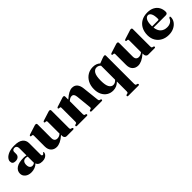

<svg xmlns="http://www.w3.org/2000/svg" viewBox="224 -1611 2983 2983"><g transform="rotate(-45 1715.0 -120.0)"><path d="M26.5 -102.5Q26.5 -164 80.2 -200.8Q134 -237.5 241 -237.5Q274 -237.5 299 -230V-389Q299 -416 286 -431.2Q273 -446.5 250 -446.5Q227 -446.5 214.2 -435.2Q201.5 -424 201.5 -407.5V-359.5Q201.5 -326.5 178.2 -306.2Q155 -286 115.5 -286Q49 -286 49 -346Q49 -375.5 74.5 -405Q100 -434.5 150.2 -454Q200.5 -473.5 275.5 -473.5Q370 -473.5 416.2 -436.5Q462.5 -399.5 462.5 -334V-82.5Q462.5 -56 483 -56Q500.5 -56 507.5 -75.5Q511.5 -81.5 516.5 -81.5Q525.5 -81.5 525.5 -69.5Q525.5 -54.5 513.2 -35.5Q501 -16.5 475.5 -2.5Q450 11.5 409.5 11.5Q366 11.5 340.8 -4Q315.5 -19.5 310.5 -45Q285 -17.5 247.2 -3Q209.5 11.5 168 11.5Q105 11.5 65.8 -20.5Q26.5 -52.5 26.5 -102.5ZM191 -128.5Q191 -89 207.8 -69.2Q224.5 -49.5 251 -49.5Q277 -49.5 299 -66.5V-204Q280 -211 258 -211Q226.5 -211 208.8 -189.8Q191 -168.5 191 -128.5Z M597 -129V-369.5Q597 -386 584.5 -388.5L562.5 -390Q550 -392.5 550 -403.5Q550 -414.5 567 -421L698.5 -463Q725.5 -472.5 737 -472.5Q761.5 -472.5 761.5 -449V-149.5Q761.5 -112 778.2 -93.8Q795 -75.5 825 -75.5Q865.5 -75.5 901 -106.5V-369.5Q901 -386 888.5 -388.5L866.5 -390Q854 -392.5 854 -403.5Q854 -414.5 870.5 -421L1002.5 -463Q1016.5 -468 1025 -470.2Q1033.5 -472.5 1041.5 -472.5Q1065 -472.5 1065 -449V-63.5Q1065 -40 1079 -36L1098 -31Q1111.5 -26.5 1111.5 -15.5Q1111.5 0 1091.5 0H951.5Q931.5 0 917.8 -15.2Q904 -30.5 904 -53V-76Q849.5 -28.5 806 -8.5Q762.5 11.5 725.5 11.5Q668.5 11.5 632.8 -25Q597 -61.5 597 -129Z M1370.5 -449.5V-384Q1424.5 -431.5 1465 -452.8Q1505.5 -474 1540.5 -474Q1595.5 -474 1626 -438.2Q1656.5 -402.5 1663.5 -338L1693.5 -64.5Q1696 -39.5 1708.5 -35.5L1726.5 -31Q1739.5 -26 1739.5 -15.5Q1739.5 0 1720 0H1502.5Q1482 0 1482 -16Q1482 -26 1493.5 -31L1512 -36Q1520 -38.5 1524 -45Q1528 -51.5 1526.5 -64.5L1501 -317Q1497 -352.5 1484 -369.8Q1471 -387 1444.5 -387Q1411.5 -387 1374.5 -354L1370.5 -350.5V-63.5Q1370.5 -41 1384.5 -36L1403 -31Q1414 -26 1414 -16Q1414 0 1394 0H1179.5Q1160 0 1160 -15.5Q1160 -26 1173 -31L1192.5 -36Q1206 -40.5 1206 -63.5V-370.5Q1206 -387 1193.5 -389L1171.5 -390.5Q1159.5 -393.5 1159.5 -404.5Q1159.5 -415 1176 -421.5L1307.5 -463.5Q1322 -468.5 1330.2 -471Q1338.5 -473.5 1346.5 -473.5Q1370.5 -473.5 1370.5 -449.5Z M2073 233.5Q2053 233.5 2053 218Q2053 207 2066.5 202L2088.5 197Q2103.5 193 2103.5 169V-49Q2074.5 -19.5 2040 -4Q2005.5 11.5 1964.5 11.5Q1906.5 11.5 1861.8 -16.8Q1817 -45 1791.8 -96Q1766.5 -147 1766.5 -216Q1766.5 -293.5 1797 -351.5Q1827.5 -409.5 1879.8 -441.8Q1932 -474 1998.5 -474Q2074.5 -474 2120 -430L2203 -462Q2235 -473 2246.5 -473Q2267.5 -473 2267.5 -453.5V169Q2267.5 193 2282 197.5L2300.5 202Q2314 207 2314 218Q2314 233.5 2294.5 233.5ZM1935.5 -233.5Q1935.5 -135.5 1961 -92.5Q1986.5 -49.5 2028 -49.5Q2070 -49.5 2103.5 -88V-396Q2075 -428 2034.5 -428Q1990.5 -428 1963 -384.2Q1935.5 -340.5 1935.5 -233.5Z M2387 -129V-369.5Q2387 -386 2374.5 -388.5L2352.5 -390Q2340 -392.5 2340 -403.5Q2340 -414.5 2357 -421L2488.5 -463Q2515.5 -472.5 2527 -472.5Q2551.5 -472.5 2551.5 -449V-149.5Q2551.5 -112 2568.2 -93.8Q2585 -75.5 2615 -75.5Q2655.5 -75.5 2691 -106.5V-369.5Q2691 -386 2678.5 -388.5L2656.5 -390Q2644 -392.5 2644 -403.5Q2644 -414.5 2660.5 -421L2792.5 -463Q2806.5 -468 2815 -470.2Q2823.5 -472.5 2831.5 -472.5Q2855 -472.5 2855 -449V-63.5Q2855 -40 2869 -36L2888 -31Q2901.5 -26.5 2901.5 -15.5Q2901.5 0 2881.5 0H2741.5Q2721.5 0 2707.8 -15.2Q2694 -30.5 2694 -53V-76Q2639.5 -28.5 2596 -8.5Q2552.5 11.5 2515.5 11.5Q2458.5 11.5 2422.8 -25Q2387 -61.5 2387 -129Z M3407 -278.5Q3407 -238.5 3365.5 -238.5H3098.5Q3108 -163.5 3149 -127.2Q3190 -91 3253 -91Q3298.5 -91 3331 -110.8Q3363.5 -130.5 3376.5 -167.5Q3387.5 -180 3394 -180Q3405.5 -180 3405 -161.5Q3404 -113.5 3375.8 -74.2Q3347.5 -35 3299 -11.8Q3250.5 11.5 3188 11.5Q3118 11.5 3063.5 -17.5Q3009 -46.5 2978 -99Q2947 -151.5 2947 -221Q2947 -297 2977 -354Q3007 -411 3062.5 -442.5Q3118 -474 3195 -474Q3262 -474 3309.5 -448.8Q3357 -423.5 3382 -379.2Q3407 -335 3407 -278.5ZM3096 -283.5Q3096 -275.5 3096 -267.5H3225.5Q3244 -267.5 3244 -285.5Q3244 -364 3223.8 -400.5Q3203.5 -437 3174 -437Q3140 -437 3118 -399.8Q3096 -362.5 3096 -283.5Z"/></g></svg>

Font: Fraunces 72pt S000
Style: Bold
Weight: 700
Version: Version 1.000; ttfautohint (v1.8.3)